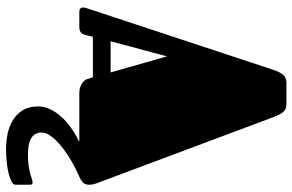

<svg xmlns="http://www.w3.org/2000/svg" viewBox="-190 -552 989 650"><g transform="rotate(90 305.0 -226.5)"><path d="M331.1 -701.2Q339.8 -701.2 346.2 -699Q352.5 -696.8 357.7 -691.4Q362.8 -686 367.2 -677.2Q371.6 -668.5 376.5 -655.8L600.6 -57.1Q603 -50.3 604 -44.9Q605 -39.6 605 -34.2Q605 -18.1 595.7 -10.7Q586.4 -3.4 576.7 0.5Q551.3 11.2 524.9 26.6Q498.5 42 477.1 59.1Q455.6 76.2 441.9 93.8Q428.2 111.3 428.2 127Q428.2 137.2 431.9 145.8Q435.5 154.3 444.1 160.6Q452.6 167 466.8 170.4Q481 173.8 502.4 173.8Q525.9 173.8 541.7 171.4Q557.6 168.9 568.1 166Q578.6 163.1 585.4 160.6Q592.3 158.2 597.7 158.2Q600.1 158.2 602.5 159.9Q605 161.6 605 166.5V213.4Q605 222.2 599.6 225.8Q594.2 229.5 585 233.4Q575.2 237.3 562.5 240.2Q549.8 243.2 536.1 244.9Q522.5 246.6 509.3 247.3Q496.1 248 485.4 248Q458.5 248 432.4 242.7Q406.2 237.3 385.7 224.6Q365.2 211.9 352.5 190.9Q339.8 169.9 339.8 138.7Q339.8 120.1 348.4 100.8Q356.9 81.5 372.6 63.5Q388.2 45.4 410.4 29.3Q432.6 13.2 460 0H295.4Q282.7 0 274.2 -3.2Q265.6 -6.3 259.8 -10.7Q253.9 -15.1 250.7 -20Q247.6 -24.9 246.6 -28.8L241.2 -45.9H104L100.6 -31.2Q99.1 -23.9 97.2 -18.3Q95.2 -12.7 92.3 -8.5Q89.4 -4.4 84.2 -2.2Q79.1 0 70.8 0H20.5Q4.9 0 4.9 -12.2Q4.9 -16.6 6.6 -22.7Q8.3 -28.8 11.2 -37.1L215.3 -654.8Q222.7 -677.7 231.9 -689Q241.2 -700.2 258.3 -701.2ZM119.1 -106H224.6L170.4 -296.9Z"/></g></svg>

Font: Fascinate Cyrillic
Style: Regular
Weight: 900
Designer: Denis Ignatov
Foundry: Astigmatic (AOETI)
Version: Version 1.00 November 30, 2018, initial release